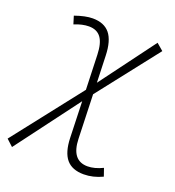

<svg xmlns="http://www.w3.org/2000/svg" viewBox="-165 -635 889 977"><g transform="rotate(20 279.0 -146.0)"><path d="M7.8 228.5 -27.8 195.8 261.7 -173.8 255.4 -361.3Q253.4 -423.8 231.7 -453.1Q210 -482.4 166.5 -482.4Q130.9 -482.4 87.9 -464.8L74.7 -507.3Q131.3 -527.3 170.9 -527.3Q232.9 -527.3 263.7 -489.5Q294.4 -451.7 296.9 -371.6L301.8 -226.6L522.5 -523.4L559.6 -491.7L303.7 -165L311.5 73.2Q314.9 189.5 401.9 189.5Q439.5 189.5 483.9 168L498.5 210.4Q447.8 234.4 397.5 234.4Q334.5 234.4 303.5 197.8Q272.5 161.1 270 83.5L263.7 -112.8Z"/></g></svg>

Font: CaskaydiaCove NF ExtraLight
Style: Italic
Weight: 200
Italic angle: -10°
Designer: Aaron Bell
Foundry: Saja Typeworks
Version: Version 2111.001; VTT 6.35;Nerd Fonts 3.2.1